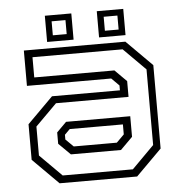

<svg xmlns="http://www.w3.org/2000/svg" viewBox="-50 -719 725 766"><g transform="rotate(-5 313.0 -335.5)"><path d="M158 0 55 -103V-245.5L158 -348.5H430V-368L399.5 -398.5H62V-540H468.5L571.5 -437V-103L468.5 0ZM213 -111 166 -157.5V-203L205 -242H462V-159.5L413.5 -111ZM173 -30H454L543 -119.5V-422.5L455 -510.5H94V-429.5H415L462 -382.5V-319.5H171.5L85.5 -233.5V-117.5ZM227 -141.5H399.5L430 -172V-212H217L196 -191V-172ZM365.5 -566V-671H471.5V-566ZM157.5 -566V-671H263.5V-566ZM182.5 -590.5H238V-646.5H182.5ZM391 -590.5H446V-646.5H391Z"/></g></svg>

Font: Tourney Thin Light
Style: Regular
Weight: 300
Version: Version 1.015